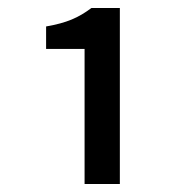

<svg xmlns="http://www.w3.org/2000/svg" viewBox="-20 -896 457 479"><path d="M191 -437H279V-876H208C176 -852 147 -839 95 -830V-774H191Z"/></svg>

Font: Noto Sans JP Medium
Style: Regular
Weight: 500
Designer: Ryoko NISHIZUKA 西塚涼子 (kana, bopomofo & ideographs); Paul D. Hunt (Latin, Greek & Cyrillic); Sandoll Communications 산돌커뮤니
Foundry: Adobe
Version: Version 2.004;hotconv 1.0.118;makeotfexe 2.5.65603